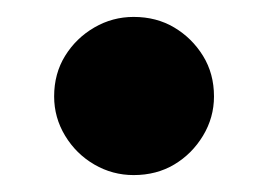

<svg xmlns="http://www.w3.org/2000/svg" viewBox="-20 -199 317 227"><path d="M138 8Q113 8 91.5 -4.5Q70 -17 57 -38.5Q44 -60 44 -85Q44 -112 57 -133Q70 -154 91.5 -166.5Q113 -179 138 -179Q165 -179 186 -166.5Q207 -154 220 -133Q233 -112 233 -85Q233 -60 220 -38.5Q207 -17 186 -4.5Q165 8 138 8Z"/></svg>

Font: Gabarito SemiBold
Style: Regular
Weight: 600
Designer: Leandro Assis / Alvaro Franca / Felipe Casaprima
Foundry: Naipe Foundry
Version: Version 1.000